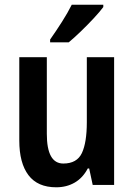

<svg xmlns="http://www.w3.org/2000/svg" viewBox="-20 -786 570 816"><path d="M465 -543V0H374L359 -70H353Q332 -30 297.5 -10Q263 10 219 10Q140 10 101 -41.5Q62 -93 62 -189V-543H179V-217Q179 -91 249 -91Q307 -91 328 -135.5Q349 -180 349 -267V-543ZM419 -756Q405 -737 379 -709Q353 -681 324 -653Q295 -625 272 -606H193V-618Q219 -655 243.5 -693.5Q268 -732 285 -766H419Z"/></svg>

Font: Noto Sans Hebrew Condensed SemiBold
Style: Regular
Weight: 600
Width: 3
Designer: Monotype Design Team
Foundry: Monotype Imaging Inc.
Version: Version 2.004; ttfautohint (v1.8.4.7-5d5b)